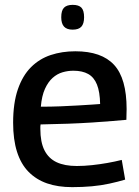

<svg xmlns="http://www.w3.org/2000/svg" viewBox="-20 -760 571 790"><path d="M277 10Q218 10 173.5 -5.5Q129 -21 97.5 -53Q66 -85 50 -135.5Q34 -186 34 -255Q34 -336 53.5 -392.5Q73 -449 107.5 -483.5Q142 -518 188.5 -533.5Q235 -549 290 -549Q398 -549 449.5 -493Q501 -437 501 -311Q501 -304 500.5 -291.5Q500 -279 500 -267Q477 -265 441.5 -262Q406 -259 360 -256Q314 -253 260 -251Q206 -249 147 -248Q146 -244 146 -239.5Q146 -235 146 -230Q146 -175 163 -141.5Q180 -108 213 -92.5Q246 -77 296 -77Q326 -77 358.5 -80.5Q391 -84 422 -89.5Q453 -95 481 -102L495 -21Q465 -12 430.5 -4.5Q396 3 358 6.5Q320 10 277 10ZM148 -321Q190 -321 228.5 -322.5Q267 -324 300 -326Q333 -328 356.5 -329.5Q380 -331 392 -332Q391 -382 379 -412Q367 -442 343 -455.5Q319 -469 282 -469Q259 -469 237 -462.5Q215 -456 196.5 -439.5Q178 -423 165 -394.5Q152 -366 148 -321ZM279 -638Q255 -638 243.5 -650.5Q232 -663 232 -689Q232 -717 243.5 -728.5Q255 -740 279 -740Q304 -740 315 -728.5Q326 -717 326 -689Q326 -663 315 -650.5Q304 -638 279 -638Z"/></svg>

Font: Georama ExtraCondensed Thin Medium
Style: Regular
Weight: 500
Version: Version 1.001